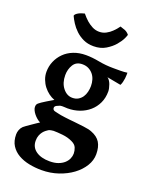

<svg xmlns="http://www.w3.org/2000/svg" viewBox="-170 -759 866 1113"><g transform="rotate(20 262.5 -202.5)"><path d="M253 -188Q274 -188 289 -197Q304 -206 313.5 -220Q323 -234 327.5 -252.5Q332 -271 332 -289Q332 -309 326.5 -327.5Q321 -346 309.5 -360Q298 -374 281.5 -382.5Q265 -391 243 -391Q205 -391 187.5 -362.5Q170 -334 170 -298Q170 -250 194.5 -219Q219 -188 253 -188ZM404 -370Q411 -366 417.5 -356.5Q424 -347 428 -336Q432 -325 434.5 -313.5Q437 -302 437 -294Q437 -254 422 -222Q407 -190 381 -167.5Q355 -145 321 -133Q287 -121 248 -121Q238 -121 226.5 -122Q215 -123 203 -121Q197 -119 184.5 -113Q172 -107 172 -97Q172 -84 185.5 -80Q199 -76 207 -75Q213 -73 226 -71Q239 -69 254 -67Q269 -65 284 -63.5Q299 -62 310 -61Q339 -58 371.5 -54Q404 -50 422 -43Q462 -28 479 0Q496 28 496 72Q496 110 474.5 145Q453 180 416.5 207Q380 234 331.5 250.5Q283 267 228 267Q189 267 151.5 259.5Q114 252 84.5 235Q55 218 37.5 190.5Q20 163 20 122Q20 109 25 95Q30 81 41 70Q45 66 56.5 58Q68 50 81 41Q94 32 106.5 23.5Q119 15 127 10Q116 5 105.5 -4Q95 -13 86.5 -23.5Q78 -34 73 -45Q68 -56 68 -64Q68 -72 69.5 -77Q71 -82 77 -88Q81 -92 93 -100Q105 -108 118 -116Q131 -124 143 -131Q155 -138 160 -141Q141 -148 123.5 -161Q106 -174 92 -192Q78 -210 69.5 -232.5Q61 -255 61 -279Q61 -313 74 -343.5Q87 -374 110.5 -397.5Q134 -421 168 -434.5Q202 -448 244 -448Q282 -448 326.5 -439.5Q371 -431 418 -431Q438 -431 461.5 -431Q485 -431 504 -434Q504 -430 504 -420.5Q504 -411 502.5 -399Q501 -387 498 -375Q495 -363 490 -354ZM372 113Q372 96 365 78Q358 60 334 49Q307 36 273.5 32.5Q240 29 217 29Q212 29 202 31Q192 33 187 36Q182 39 173.5 45.5Q165 52 157.5 61.5Q150 71 144.5 85Q139 99 139 118Q139 158 170.5 180.5Q202 203 255 203Q285 203 307 195Q329 187 343.5 174Q358 161 365 145Q372 129 372 113ZM375 -672Q392 -667 405.5 -661.5Q419 -656 431 -642Q432 -638 422 -617Q412 -596 392 -572.5Q372 -549 340.5 -530Q309 -511 266 -511Q230 -511 202.5 -524Q175 -537 154.5 -556.5Q134 -576 120 -598Q106 -620 98 -638Q99 -644 105 -649.5Q111 -655 119.5 -659.5Q128 -664 137.5 -667Q147 -670 155 -672Q171 -652 189 -636Q205 -622 225 -611.5Q245 -601 268 -601Q291 -601 310.5 -611.5Q330 -622 344 -636Q361 -652 375 -672Z"/></g></svg>

Font: Lusitana
Style: Bold
Weight: 700
Designer: Ana Paula Megda
Foundry: Ana Paula Megda
Version: Version 1.000; ttfautohint (v1.1) -l 8 -r 50 -G 200 -x 14 -D